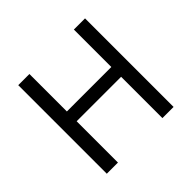

<svg xmlns="http://www.w3.org/2000/svg" viewBox="-167 -883 1069 1069"><g transform="rotate(-45 367.5 -348.5)"><path d="M629.9 -697.3V0H542V-325.2H191.9V0H104V-697.3H191.9V-402.3H542V-697.3Z"/></g></svg>

Font: Lunasima
Style: Regular
Weight: 400
Designer: The DocRepair Project, Monotype Design Team
Foundry: Google
Version: Version 2.009